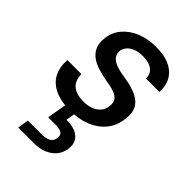

<svg xmlns="http://www.w3.org/2000/svg" viewBox="-232 -625 980 980"><g transform="rotate(45 258.5 -134.5)"><path d="M218 12Q148 12 103.5 -10Q59 -32 40 -71Q21 -110 25 -161H126Q126 -136 135.5 -115Q145 -94 169 -81.5Q193 -69 232 -69Q264 -69 288 -78.5Q312 -88 326.5 -105.5Q341 -123 343 -147Q347 -174 335.5 -189.5Q324 -205 300 -213.5Q276 -222 240 -227Q201 -234 169.5 -244.5Q138 -255 116.5 -272.5Q95 -290 85.5 -315.5Q76 -341 81 -376Q86 -421 115 -455.5Q144 -490 191 -509.5Q238 -529 298 -529Q385 -529 430.5 -489Q476 -449 472 -378H375Q376 -411 352 -429.5Q328 -448 284 -448Q239 -448 212 -430Q185 -412 181 -384Q179 -364 188.5 -348.5Q198 -333 221.5 -322.5Q245 -312 285 -306Q327 -300 359 -289.5Q391 -279 412.5 -262.5Q434 -246 443 -220Q452 -194 446 -156Q440 -103 409 -65.5Q378 -28 329 -8Q280 12 218 12ZM91 260 101 200H200Q233 200 250.5 189Q268 178 270 155Q273 134 259.5 124.5Q246 115 215 115H162L183 -7H248L237 58Q272 57 299 67.5Q326 78 339.5 99.5Q353 121 349 153Q345 187 325 211Q305 235 274.5 247.5Q244 260 207 260Z"/></g></svg>

Font: DM Sans 11pt Medium
Style: Italic
Weight: 500
Italic angle: -10°
Version: Version 4.004;gftools[0.9.30]